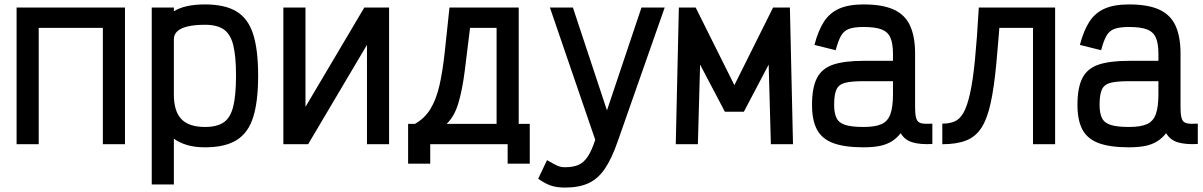

<svg xmlns="http://www.w3.org/2000/svg" viewBox="-20 -652 5440 868"><path d="M55 0V-618H545V0H445V-526H155V0Z M666 182V-618H766V-601Q792 -617 827 -624.5Q862 -632 907 -632Q997 -632 1049.5 -600Q1102 -568 1124.5 -497.5Q1147 -427 1147 -310Q1147 -193 1124.5 -122Q1102 -51 1049.5 -18.5Q997 14 907 14Q862 14 827 4Q792 -6 766 -25V182ZM907 -78Q961 -78 991.5 -99Q1022 -120 1034.5 -171Q1047 -222 1047 -310Q1047 -398 1034.5 -448Q1022 -498 991.5 -519Q961 -540 907 -540Q860 -540 828.5 -532.5Q797 -525 781.5 -510.5Q766 -496 766 -475V-225Q766 -149 800 -113.5Q834 -78 907 -78Z M1261 0V-618H1361V0H1261L1627 -618H1739V0H1639V-618H1739L1373 0Z M1856 -92Q1900 -117 1926 -159.5Q1952 -202 1966.5 -265Q1981 -328 1990.5 -415.5Q2000 -503 2012 -618H2325V-92H2225V-526H2105Q2092 -417 2081 -331Q2070 -245 2052 -185Q2034 -125 1999 -92ZM1825 88V-92H2375V88H2275V0H1925V88Z M2534 196Q2497 196 2470.5 187Q2444 178 2413 156L2453 72Q2486 91 2500.5 97.5Q2515 104 2534 104Q2571 104 2595 93.5Q2619 83 2637 56Q2655 29 2671 -20L2466 -618H2570L2724 -153L2880 -618H2985L2773 -14Q2746 64 2715 110Q2684 156 2641 176Q2598 196 2534 196Z M3035 0 3049 -618H3125L3300 -267L3475 -618H3551L3565 0H3465L3455 -360L3343 -147H3257L3145 -360L3135 0Z M3884 14Q3798 14 3747 -5Q3696 -24 3673.5 -66Q3651 -108 3651 -178Q3651 -256 3673.5 -299.5Q3696 -343 3747 -360Q3798 -377 3884 -377H4017V-409Q4017 -455 4005.5 -481.5Q3994 -508 3965.5 -519Q3937 -530 3884 -530Q3842 -530 3818.5 -521.5Q3795 -513 3782 -490Q3769 -467 3758 -425L3662 -449Q3679 -514 3705 -554Q3731 -594 3774 -613Q3817 -632 3884 -632Q3971 -632 4022 -608Q4073 -584 4095 -534.5Q4117 -485 4117 -409V-168Q4117 -131 4123 -114.5Q4129 -98 4146 -94.5Q4163 -91 4195 -93V-1Q4138 2 4103.5 -9Q4069 -20 4052 -50Q4034 -27 4010.5 -12.5Q3987 2 3956 8Q3925 14 3884 14ZM3884 -78Q3937 -78 3965.5 -91Q3994 -104 4005.5 -136.5Q4017 -169 4017 -226V-285H3884Q3831 -285 3802 -278Q3773 -271 3762 -248.5Q3751 -226 3751 -178Q3751 -140 3762 -118Q3773 -96 3802 -87Q3831 -78 3884 -78Z M4650 0V-526H4426V-618H4750V0ZM4240 0V-93Q4271 -93 4294.5 -102.5Q4318 -112 4335 -141Q4352 -170 4365 -227.5Q4378 -285 4387.5 -380.5Q4397 -476 4405 -618H4505Q4494 -469 4484 -362.5Q4474 -256 4458.5 -185.5Q4443 -115 4417 -74.5Q4391 -34 4348 -17Q4305 0 4240 0Z M5084 14Q4998 14 4947 -5Q4896 -24 4873.5 -66Q4851 -108 4851 -178Q4851 -256 4873.5 -299.5Q4896 -343 4947 -360Q4998 -377 5084 -377H5217V-409Q5217 -455 5205.5 -481.5Q5194 -508 5165.5 -519Q5137 -530 5084 -530Q5042 -530 5018.5 -521.5Q4995 -513 4982 -490Q4969 -467 4958 -425L4862 -449Q4879 -514 4905 -554Q4931 -594 4974 -613Q5017 -632 5084 -632Q5171 -632 5222 -608Q5273 -584 5295 -534.5Q5317 -485 5317 -409V-168Q5317 -131 5323 -114.5Q5329 -98 5346 -94.5Q5363 -91 5395 -93V-1Q5338 2 5303.5 -9Q5269 -20 5252 -50Q5234 -27 5210.5 -12.5Q5187 2 5156 8Q5125 14 5084 14ZM5084 -78Q5137 -78 5165.5 -91Q5194 -104 5205.5 -136.5Q5217 -169 5217 -226V-285H5084Q5031 -285 5002 -278Q4973 -271 4962 -248.5Q4951 -226 4951 -178Q4951 -140 4962 -118Q4973 -96 5002 -87Q5031 -78 5084 -78Z"/></svg>

Font: Victor Mono Thin
Style: Regular
Weight: 100
Monospace: yes
Designer: Rune Bjørnerås
Version: Version 1.561;gftools[0.9.30]